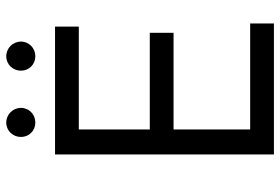

<svg xmlns="http://www.w3.org/2000/svg" viewBox="-161 -735 896 614"><g transform="rotate(-90 287.0 -428.0)"><path d="M202 -763C228 -763 249 -783 249 -809C249 -835 228 -856 202 -856C176 -856 156 -835 156 -809C156 -783 176 -763 202 -763ZM414 -763C440 -763 461 -783 461 -809C461 -835 440 -856 414 -856C388 -856 368 -835 368 -809C368 -783 388 -763 414 -763ZM100 0H519V-76H180V-321H489V-397H180V-624H509V-700H100Z"/></g></svg>

Font: Fixel Display Regular
Style: Regular
Weight: 400
Designer: AlfaBravo + MacPaw
Foundry: Kyrylo Tkachov, Marchela Mozhyna, Serhii Makarenko, Maria Weinstein, Zakhar Kryvoshyya
Version: Version 1.211